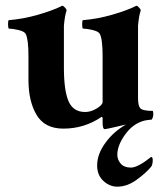

<svg xmlns="http://www.w3.org/2000/svg" viewBox="-20 -456 593 688"><path d="M207 4.9Q140.6 4.9 111.3 -43.9Q82 -92.8 82 -169.9V-253.9Q82 -315.4 72.3 -334Q67.4 -343.8 45.4 -348.6Q23.4 -353.5 11.7 -353.5Q8.8 -355.5 8.8 -369.6Q8.8 -383.8 11.7 -383.8Q62.5 -387.7 116.7 -403.3Q170.9 -418.9 203.1 -435.5Q208 -434.6 213.4 -428.2Q218.8 -421.9 218.8 -418.9Q211.9 -399.4 209 -363.3V-301.8V-213.9Q209 -131.8 225.6 -93.3Q242.2 -54.7 285.2 -54.7Q305.7 -54.7 326.7 -67.4Q347.7 -80.1 347.7 -90.8V-253.9Q347.7 -315.4 337.9 -334Q333 -343.8 311 -348.6Q289.1 -353.5 277.3 -353.5Q274.4 -355.5 274.4 -369.6Q274.4 -383.8 277.3 -383.8Q328.1 -387.7 382.3 -403.3Q436.5 -418.9 468.8 -435.5Q473.6 -434.6 479 -428.2Q484.4 -421.9 484.4 -418.9Q477.5 -399.4 474.6 -363.3V-301.8V-105.5Q474.6 -77.1 482.4 -68.4Q491.2 -58.6 527.3 -58.6Q529.3 -56.6 529.3 -45.9Q529.3 -36.1 523.4 -27.3Q522.5 -27.3 513.7 -26.4Q504.9 -25.4 500 -24.4Q458 -14.6 429.2 24.9Q400.4 64.5 400.4 98.6Q400.4 116.2 412.6 130.4Q424.8 144.5 449.2 144.5Q473.6 144.5 521.5 106.4Q527.3 106.4 527.3 117.2Q527.3 133.8 521.5 141.6Q502.9 164.1 469.2 188.5Q435.5 212.9 400.4 212.9Q373 212.9 350.6 192.4Q328.1 171.9 328.1 136.7Q328.1 96.7 357.4 56.2Q386.7 15.6 431.6 -9.8Q361.3 6.8 355.5 6.8Q347.7 6.8 347.7 -16.6V-32.2Q347.7 -34.2 346.7 -36.1Q345.7 -38.1 343.8 -37.1Q282.2 4.9 207 4.9Z"/></svg>

Font: Crimson
Style: Bold
Weight: 700
Version: Version 0.8 ; ttfautohint (v1.00) -l 8 -r 50 -G 200 -x 14 -D